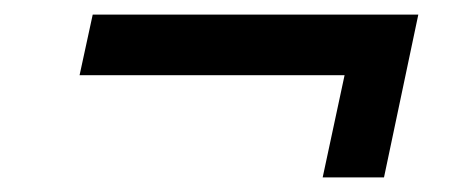

<svg xmlns="http://www.w3.org/2000/svg" viewBox="-20 -410 640 263"><path d="M107 -390H553L506 -167H422L452 -307H89Z"/></svg>

Font: Epunda Sans Medium
Style: Italic
Weight: 500
Italic angle: -12.0243°
Designer: Simon Atzbach
Foundry: typofactur
Version: Version 2.204; ttfautohint (v1.8.4.7-5d5b)